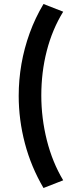

<svg xmlns="http://www.w3.org/2000/svg" viewBox="-20 -825 390 960"><path d="M197.5 115Q135.5 9.5 104.5 -108.2Q73.5 -226 73.5 -346Q73.5 -426 87.2 -505Q101 -584 128.5 -659.8Q156 -735.5 197.5 -805L296 -766.5Q269 -723 248.2 -673.5Q227.5 -624 213.8 -570.5Q200 -517 193.2 -460.8Q186.5 -404.5 186.5 -348Q186.5 -234.5 214.2 -124Q242 -13.5 296 76.5Z"/></svg>

Font: Geologica Roman Medium
Style: Regular
Weight: 500
Designer: Sindre Bremnes, Frode Helland
Foundry: Monokrom Skriftforlag AS
Version: Version 1.010;gftools[0.9.28]